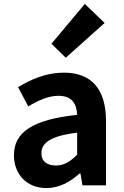

<svg xmlns="http://www.w3.org/2000/svg" viewBox="-20 -944 631 978"><path d="M216 14C281 14 337 -17 385 -60H390L400 0H520V-327C520 -489 447 -574 305 -574C217 -574 137 -540 72 -500L124 -402C176 -433 226 -456 278 -456C347 -456 371 -414 373 -359C148 -335 51 -272 51 -153C51 -57 116 14 216 14ZM265 -101C222 -101 191 -120 191 -164C191 -215 236 -252 373 -268V-156C338 -121 307 -101 265 -101ZM315 -650 513 -827 412 -924 242 -721Z"/></svg>

Font: Noto Sans JP
Style: Bold
Weight: 700
Designer: Ryoko NISHIZUKA 西塚涼子 (kana, bopomofo & ideographs); Paul D. Hunt (Latin, Greek & Cyrillic); Sandoll Communications 산돌커뮤니
Foundry: Adobe
Version: Version 2.004;hotconv 1.0.118;makeotfexe 2.5.65603